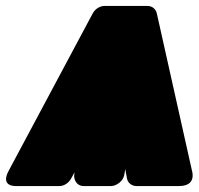

<svg xmlns="http://www.w3.org/2000/svg" viewBox="-59 -586 666 644"><path d="M361 -19 367 13C369 25 381 38 398 38H542C602 38 585 -13 585 -13L467 -541C464 -555 452 -566 436 -566H291C276 -566 260 -556 252 -541L-30 -13C-60 43 -3 38 -3 38H141C155 38 172 28 180 12L191 -8L190 0C188 16 198 38 221 38H314C330 38 354 23 358 0Z"/></svg>

Font: Asimov Print
Style: EIt
Weight: 500
Designer: Google
Version: Version 2.000980; 2014